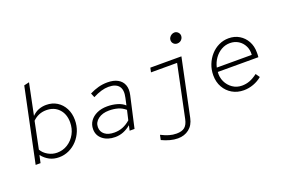

<svg xmlns="http://www.w3.org/2000/svg" viewBox="-117 -1144 2634 1770"><g transform="rotate(-20 1200.0 -259.0)"><path d="M283 8Q231 8 190.5 -13Q150 -34 118 -74L102 0H54L206 -725L257 -737L194 -430Q224 -460 258.5 -473.5Q293 -487 333 -487Q393 -487 438.5 -458.5Q484 -430 510 -380Q536 -330 536 -266Q536 -209 516 -159.5Q496 -110 461.5 -72.5Q427 -35 381 -13.5Q335 8 283 8ZM130 -122Q151 -85 192.5 -61.5Q234 -38 280 -38Q338 -38 385 -68Q432 -98 459.5 -148.5Q487 -199 487 -261Q487 -342 440.5 -391.5Q394 -441 317 -441Q240 -441 184 -386Z M833 10Q759 10 711.5 -28Q664 -66 664 -127Q664 -173 688.5 -207.5Q713 -242 756.5 -262Q800 -282 857 -282Q908 -282 953.5 -269Q999 -256 1028 -229L1043 -298Q1060 -372 1030.5 -409.5Q1001 -447 930 -447Q896 -447 858.5 -436Q821 -425 776 -402L759 -444Q803 -466 845.5 -477.5Q888 -489 934 -489Q995 -489 1035 -467Q1075 -445 1090.5 -404Q1106 -363 1093 -306L1024 0H976L987 -50Q951 -20 913 -5Q875 10 833 10ZM712 -130Q712 -85 746 -58.5Q780 -32 840 -32Q884 -32 922 -47Q960 -62 997 -94L1019 -189Q985 -218 945.5 -229Q906 -240 860 -240Q795 -240 753.5 -209Q712 -178 712 -130Z M1665 -605Q1644 -605 1629.5 -619Q1615 -633 1615 -655Q1615 -669 1623 -681.5Q1631 -694 1644.5 -702Q1658 -710 1673 -710Q1693 -710 1707.5 -695Q1722 -680 1722 -660Q1722 -646 1714.5 -633Q1707 -620 1694 -612.5Q1681 -605 1665 -605ZM1372 219Q1335 219 1295.5 208.5Q1256 198 1216 179L1226 131Q1267 152 1302.5 162.5Q1338 173 1375 173Q1428 173 1455.5 150Q1483 127 1494 74L1601 -438H1345L1354 -481H1659L1541 81Q1527 148 1481.5 183.5Q1436 219 1372 219Z M2095 10Q2032 10 1982.5 -18.5Q1933 -47 1904 -98Q1875 -149 1875 -215Q1875 -271 1894.5 -320.5Q1914 -370 1948 -408Q1982 -446 2027 -467.5Q2072 -489 2123 -489Q2182 -489 2227.5 -461.5Q2273 -434 2299 -386.5Q2325 -339 2325 -278Q2325 -267 2325 -256Q2325 -245 2323 -231H1925Q1920 -180 1941 -135.5Q1962 -91 2002 -63.5Q2042 -36 2093 -36Q2133 -36 2169 -49.5Q2205 -63 2246 -94L2273 -55Q2236 -24 2189.5 -7Q2143 10 2095 10ZM1930 -272H2273Q2277 -320 2257.5 -359Q2238 -398 2202 -420.5Q2166 -443 2120 -443Q2074 -443 2035 -420.5Q1996 -398 1968.5 -359.5Q1941 -321 1930 -272Z"/></g></svg>

Font: Red Hat Mono
Style: Italic
Weight: 300
Italic angle: -12°
Monospace: yes
Designer: Pentagram, MCKL
Foundry: Pentagram, MCKL
Version: Version 1.023